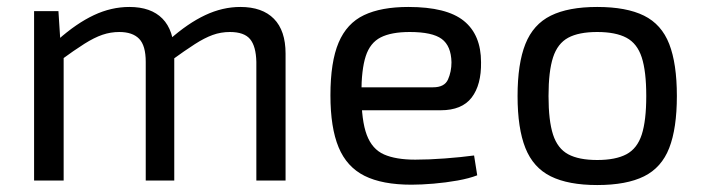

<svg xmlns="http://www.w3.org/2000/svg" viewBox="-20 -519 2021 552"><path d="M671 -499Q734 -499 767.5 -465Q801 -431 801 -365V0H717V-341Q716 -386 699 -406.5Q682 -427 641 -427Q615 -427 591.5 -418.5Q568 -410 540 -392Q512 -374 472 -345L467 -405Q520 -452 570 -475.5Q620 -499 671 -499ZM148 -487 154 -394 163 -379V0H78V-487ZM352 -499Q414 -499 447 -465.5Q480 -432 481 -365V0H399V-341Q399 -388 380 -407.5Q361 -427 323 -427Q298 -427 274.5 -419Q251 -411 222.5 -393Q194 -375 153 -345L147 -405Q200 -452 250 -475.5Q300 -499 352 -499Z M1154 -499Q1264 -499 1313.5 -459Q1363 -419 1363 -340Q1364 -275 1336 -238.5Q1308 -202 1247 -202H963V-268H1225Q1258 -268 1268 -290.5Q1278 -313 1278 -340Q1277 -387 1250 -407Q1223 -427 1158 -427Q1105 -427 1074.5 -411.5Q1044 -396 1031.5 -357.5Q1019 -319 1019 -250Q1019 -172 1034.5 -131Q1050 -90 1084 -75Q1118 -60 1174 -60Q1213 -60 1259.5 -63.5Q1306 -67 1343 -72L1352 -15Q1329 -6 1295.5 0Q1262 6 1226.5 9Q1191 12 1163 12Q1079 12 1028 -13.5Q977 -39 953.5 -95.5Q930 -152 930 -245Q930 -341 953.5 -396.5Q977 -452 1026.5 -475.5Q1076 -499 1154 -499Z M1697 -499Q1781 -499 1831.5 -474Q1882 -449 1904 -392.5Q1926 -336 1926 -243Q1926 -150 1904 -93.5Q1882 -37 1831.5 -12Q1781 13 1697 13Q1614 13 1563.5 -12Q1513 -37 1490.5 -93.5Q1468 -150 1468 -243Q1468 -336 1490.5 -392.5Q1513 -449 1563.5 -474Q1614 -499 1697 -499ZM1697 -427Q1644 -427 1613.5 -410.5Q1583 -394 1570 -354Q1557 -314 1557 -243Q1557 -172 1570 -132Q1583 -92 1613.5 -75.5Q1644 -59 1697 -59Q1750 -59 1781 -75.5Q1812 -92 1825 -132Q1838 -172 1838 -243Q1838 -314 1825 -354Q1812 -394 1781 -410.5Q1750 -427 1697 -427Z"/></svg>

Font: Exo 2
Style: Regular
Weight: 400
Designer: Natanael Gama
Foundry: Natanael Gama
Version: Version 2.010